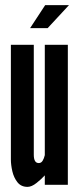

<svg xmlns="http://www.w3.org/2000/svg" viewBox="-20 -722 308 750"><path d="M87.5 8Q62.5 8 48.2 -10Q34 -28 28.2 -53Q22.5 -78 22.5 -99V-547H112V-117Q112 -101.5 116.8 -93.2Q121.5 -85 131.5 -85Q141 -85 146.5 -94Q152 -103 155 -116V-547H245V0H155V-37Q142.5 -23 123 -7.5Q103.5 8 87.5 8ZM97.5 -612 156.5 -702H249.5L166 -612Z"/></svg>

Font: League Gothic SemiCondensed
Style: Regular
Weight: 400
Width: 4
Designer: The League of Moveable Type
Version: Version 2.001